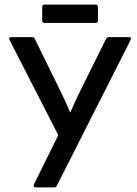

<svg xmlns="http://www.w3.org/2000/svg" viewBox="-20 -817 599 837"><path d="M136 0Q122 0 128 -13L234 -228L22 -642Q16 -655 30 -655H120Q129 -655 132 -647L240 -427Q252 -402 263.5 -378Q275 -354 285 -328H287Q298 -354 309.5 -378.5Q321 -403 333 -427L442 -647Q445 -655 455 -655H542Q555 -655 549 -642L228 -8Q225 0 215 0ZM175 -717Q164 -717 164 -727V-786Q164 -797 175 -797H396Q407 -797 407 -786V-727Q407 -717 396 -717Z"/></svg>

Font: Sofia Sans SemiBold
Style: Regular
Weight: 600
Designer: Botio Nikoltchev, Ani Petrova
Foundry: lettersoup
Version: Version 4.101; ttfautohint (v1.8.4.7-5d5b)